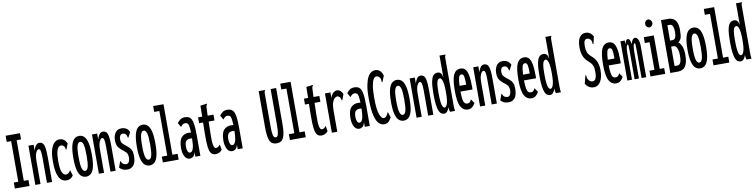

<svg xmlns="http://www.w3.org/2000/svg" viewBox="-15 -1443 8781 2232"><g transform="rotate(-10 4375.0 -326.5)"><path d="M35 0V-71H88V-550H36V-623H205V-550H153V-70H208V0Z M277 0V-463H338V-394Q349 -432 366 -453Q383 -474 406 -474Q429 -474 444.5 -460Q460 -446 467.5 -408Q475 -370 475 -295V0H414V-293Q414 -356 407.5 -379Q401 -402 387 -402Q369 -402 353.5 -368.5Q338 -335 338 -273V0Z M646 11Q586 11 555.5 -47Q525 -105 525 -231Q525 -322 542 -375Q559 -428 585.5 -450.5Q612 -473 642 -473Q706 -473 730 -409L707 -350L704 -341L698 -343Q695 -351 694.5 -361Q694 -371 685 -383Q669 -400 648 -400Q635 -400 620.5 -386.5Q606 -373 596.5 -336.5Q587 -300 587 -231Q587 -131 604 -94Q621 -57 649 -57Q683 -57 704 -100L725 -34Q697 11 646 11Z M876 8Q843 8 818.5 -13.5Q794 -35 780 -87Q766 -139 766 -229Q766 -323 780 -376Q794 -429 818.5 -451Q843 -473 876 -473Q909 -473 933.5 -451Q958 -429 971.5 -376Q985 -323 985 -229Q985 -139 971.5 -87Q958 -35 933.5 -13.5Q909 8 876 8ZM876 -60Q901 -60 912 -99Q923 -138 923 -230Q923 -327 911.5 -365Q900 -403 876 -403Q852 -403 840 -365Q828 -327 828 -230Q828 -138 840 -99Q852 -60 876 -60Z M1027 0V-463H1088V-394Q1099 -432 1116 -453Q1133 -474 1156 -474Q1179 -474 1194.5 -460Q1210 -446 1217.5 -408Q1225 -370 1225 -295V0H1164V-293Q1164 -356 1157.5 -379Q1151 -402 1137 -402Q1119 -402 1103.5 -368.5Q1088 -335 1088 -273V0Z M1365 10Q1329 10 1306 -2Q1283 -14 1270 -29L1293 -92L1296 -101L1302 -99Q1305 -92 1308.5 -84Q1312 -76 1323 -66Q1340 -54 1361 -54Q1381 -54 1392.5 -74.5Q1404 -95 1404 -127Q1404 -150 1396 -169.5Q1388 -189 1362 -208Q1326 -233 1302 -263Q1278 -293 1278 -350Q1278 -401 1302 -437.5Q1326 -474 1374 -474Q1445 -474 1469 -414L1441 -361L1437 -352L1431 -355Q1428 -363 1427 -372.5Q1426 -382 1416 -395Q1403 -410 1381 -410Q1358 -410 1348.5 -393Q1339 -376 1339 -354Q1339 -325 1350.5 -307.5Q1362 -290 1393 -267Q1418 -248 1434 -231Q1450 -214 1457.5 -192Q1465 -170 1465 -133Q1465 -57 1436.5 -23.5Q1408 10 1365 10Z M1626 8Q1593 8 1568.5 -13.5Q1544 -35 1530 -87Q1516 -139 1516 -229Q1516 -323 1530 -376Q1544 -429 1568.5 -451Q1593 -473 1626 -473Q1659 -473 1683.5 -451Q1708 -429 1721.5 -376Q1735 -323 1735 -229Q1735 -139 1721.5 -87Q1708 -35 1683.5 -13.5Q1659 8 1626 8ZM1626 -60Q1651 -60 1662 -99Q1673 -138 1673 -230Q1673 -327 1661.5 -365Q1650 -403 1626 -403Q1602 -403 1590 -365Q1578 -327 1578 -230Q1578 -138 1590 -99Q1602 -60 1626 -60Z M1782 0V-69H1846V-596H1785V-665H1907V-69H1969V0Z M2100 11Q2061 11 2040 -29Q2019 -69 2019 -126Q2019 -218 2052.5 -253Q2086 -288 2138 -288Q2150 -288 2165 -285Q2163 -334 2158.5 -360Q2154 -386 2144 -395Q2134 -404 2116 -404Q2100 -404 2088 -396Q2076 -388 2062 -369L2033 -420Q2049 -443 2070.5 -458Q2092 -473 2125 -473Q2162 -473 2183.5 -455Q2205 -437 2215 -387.5Q2225 -338 2225 -243V0H2166V-54Q2155 -15 2137.5 -2Q2120 11 2100 11ZM2078 -133Q2078 -99 2087.5 -78.5Q2097 -58 2113 -58Q2139 -58 2151.5 -96Q2164 -134 2165 -217Q2153 -218 2141 -218Q2111 -218 2094.5 -199.5Q2078 -181 2078 -133Z M2404 12Q2372 12 2353 -9.5Q2334 -31 2326.5 -87.5Q2319 -144 2321 -248L2323 -376H2276V-445H2325L2327 -574L2394 -583L2404 -585L2405 -578Q2400 -570 2396.5 -563Q2393 -556 2393 -539L2389 -445H2458V-376H2389L2386 -243Q2383 -141 2391.5 -99.5Q2400 -58 2421 -58Q2437 -58 2449.5 -68.5Q2462 -79 2470 -90L2481 -26Q2465 -5 2444.5 3.5Q2424 12 2404 12Z M2600 11Q2561 11 2540 -29Q2519 -69 2519 -126Q2519 -218 2552.5 -253Q2586 -288 2638 -288Q2650 -288 2665 -285Q2663 -334 2658.5 -360Q2654 -386 2644 -395Q2634 -404 2616 -404Q2600 -404 2588 -396Q2576 -388 2562 -369L2533 -420Q2549 -443 2570.5 -458Q2592 -473 2625 -473Q2662 -473 2683.5 -455Q2705 -437 2715 -387.5Q2725 -338 2725 -243V0H2666V-54Q2655 -15 2637.5 -2Q2620 11 2600 11ZM2578 -133Q2578 -99 2587.5 -78.5Q2597 -58 2613 -58Q2639 -58 2651.5 -96Q2664 -134 2665 -217Q2653 -218 2641 -218Q2611 -218 2594.5 -199.5Q2578 -181 2578 -133Z M3126 11Q3063 11 3043 -39.5Q3023 -90 3023 -195V-623H3097V-616Q3091 -610 3089.5 -603Q3088 -596 3088 -579V-194Q3088 -123 3096 -91Q3104 -59 3126 -59Q3149 -59 3156.5 -95Q3164 -131 3164 -197V-623H3229V-198Q3229 -83 3206 -36Q3183 11 3126 11Z M3282 0V-69H3346V-596H3285V-665H3407V-69H3469V0Z M3654 12Q3622 12 3603 -9.5Q3584 -31 3576.5 -87.5Q3569 -144 3571 -248L3573 -376H3526V-445H3575L3577 -574L3644 -583L3654 -585L3655 -578Q3650 -570 3646.5 -563Q3643 -556 3643 -539L3639 -445H3708V-376H3639L3636 -243Q3633 -141 3641.5 -99.5Q3650 -58 3671 -58Q3687 -58 3699.5 -68.5Q3712 -79 3720 -90L3731 -26Q3715 -5 3694.5 3.5Q3674 12 3654 12Z M3777 -463H3842L3841 -395Q3852 -435 3875 -454.5Q3898 -474 3920 -474Q3944 -473 3960.5 -458.5Q3977 -444 3988 -418L3965 -358L3962 -348L3955 -351Q3951 -359 3949.5 -369Q3948 -379 3937 -392Q3925 -404 3912 -404Q3897 -404 3880.5 -390Q3864 -376 3852.5 -342Q3841 -308 3841 -246V1H3777Z M4100 11Q4061 11 4040 -29Q4019 -69 4019 -126Q4019 -218 4052.5 -253Q4086 -288 4138 -288Q4150 -288 4165 -285Q4163 -334 4158.5 -360Q4154 -386 4144 -395Q4134 -404 4116 -404Q4100 -404 4088 -396Q4076 -388 4062 -369L4033 -420Q4049 -443 4070.5 -458Q4092 -473 4125 -473Q4162 -473 4183.5 -455Q4205 -437 4215 -387.5Q4225 -338 4225 -243V0H4166V-54Q4155 -15 4137.5 -2Q4120 11 4100 11ZM4078 -133Q4078 -99 4087.5 -78.5Q4097 -58 4113 -58Q4139 -58 4151.5 -96Q4164 -134 4165 -217Q4153 -218 4141 -218Q4111 -218 4094.5 -199.5Q4078 -181 4078 -133Z M4393 10Q4360 10 4331.5 -18Q4303 -46 4286 -115.5Q4269 -185 4268 -308Q4267 -409 4279.5 -472Q4292 -535 4311.5 -569Q4331 -603 4354 -615.5Q4377 -628 4398 -628Q4432 -628 4454.5 -606.5Q4477 -585 4487 -547L4461 -484L4456 -475L4450 -478Q4448 -486 4449 -497Q4450 -508 4444 -523Q4433 -541 4422.5 -547.5Q4412 -554 4399 -554Q4381 -554 4366 -531.5Q4351 -509 4341.5 -456Q4332 -403 4332 -311Q4332 -179 4353 -120.5Q4374 -62 4401 -62Q4420 -62 4434 -79.5Q4448 -97 4459 -124L4481 -58Q4465 -23 4444.5 -6.5Q4424 10 4393 10Z M4626 8Q4593 8 4568.5 -13.5Q4544 -35 4530 -87Q4516 -139 4516 -229Q4516 -323 4530 -376Q4544 -429 4568.5 -451Q4593 -473 4626 -473Q4659 -473 4683.5 -451Q4708 -429 4721.5 -376Q4735 -323 4735 -229Q4735 -139 4721.5 -87Q4708 -35 4683.5 -13.5Q4659 8 4626 8ZM4626 -60Q4651 -60 4662 -99Q4673 -138 4673 -230Q4673 -327 4661.5 -365Q4650 -403 4626 -403Q4602 -403 4590 -365Q4578 -327 4578 -230Q4578 -138 4590 -99Q4602 -60 4626 -60Z M4777 0V-463H4838V-394Q4849 -432 4866 -453Q4883 -474 4906 -474Q4929 -474 4944.5 -460Q4960 -446 4967.5 -408Q4975 -370 4975 -295V0H4914V-293Q4914 -356 4907.5 -379Q4901 -402 4887 -402Q4869 -402 4853.5 -368.5Q4838 -335 4838 -273V0Z M5104 10Q5086 10 5070 0.5Q5054 -9 5042.5 -35Q5031 -61 5024.5 -109Q5018 -157 5018 -233Q5018 -331 5028.5 -383Q5039 -435 5059 -454.5Q5079 -474 5107 -474Q5156 -474 5165 -405V-665H5235V-658Q5229 -652 5227.5 -645Q5226 -638 5226 -621V-71Q5226 -53 5227 -35.5Q5228 -18 5231 0H5172Q5168 -12 5165.5 -25Q5163 -38 5163 -56Q5155 -27 5138.5 -8.5Q5122 10 5104 10ZM5119 -60Q5139 -60 5152 -100Q5165 -140 5165 -231Q5165 -326 5152.5 -365Q5140 -404 5122 -404Q5108 -404 5098 -391Q5088 -378 5083 -343.5Q5078 -309 5078 -244Q5078 -168 5083.5 -128.5Q5089 -89 5098.5 -74.5Q5108 -60 5119 -60Z M5385 10Q5328 10 5298.5 -43.5Q5269 -97 5269 -227Q5269 -364 5295.5 -419Q5322 -474 5378 -474Q5412 -474 5433 -452.5Q5454 -431 5464.5 -380Q5475 -329 5475 -241Q5475 -231 5475 -224.5Q5475 -218 5474 -210H5332Q5333 -151 5338.5 -118.5Q5344 -86 5356 -73Q5368 -60 5387 -60Q5406 -59 5417.5 -70.5Q5429 -82 5436 -100L5469 -52Q5456 -25 5434.5 -7.5Q5413 10 5385 10ZM5333 -278H5412Q5412 -347 5406 -376Q5400 -405 5376 -405Q5355 -405 5346 -377.5Q5337 -350 5333 -278Z M5527 0V-463H5588V-394Q5599 -432 5616 -453Q5633 -474 5656 -474Q5679 -474 5694.5 -460Q5710 -446 5717.5 -408Q5725 -370 5725 -295V0H5664V-293Q5664 -356 5657.5 -379Q5651 -402 5637 -402Q5619 -402 5603.5 -368.5Q5588 -335 5588 -273V0Z M5865 10Q5829 10 5806 -2Q5783 -14 5770 -29L5793 -92L5796 -101L5802 -99Q5805 -92 5808.5 -84Q5812 -76 5823 -66Q5840 -54 5861 -54Q5881 -54 5892.5 -74.5Q5904 -95 5904 -127Q5904 -150 5896 -169.5Q5888 -189 5862 -208Q5826 -233 5802 -263Q5778 -293 5778 -350Q5778 -401 5802 -437.5Q5826 -474 5874 -474Q5945 -474 5969 -414L5941 -361L5937 -352L5931 -355Q5928 -363 5927 -372.5Q5926 -382 5916 -395Q5903 -410 5881 -410Q5858 -410 5848.5 -393Q5839 -376 5839 -354Q5839 -325 5850.5 -307.5Q5862 -290 5893 -267Q5918 -248 5934 -231Q5950 -214 5957.5 -192Q5965 -170 5965 -133Q5965 -57 5936.5 -23.5Q5908 10 5865 10Z M6135 10Q6078 10 6048.5 -43.5Q6019 -97 6019 -227Q6019 -364 6045.5 -419Q6072 -474 6128 -474Q6162 -474 6183 -452.5Q6204 -431 6214.5 -380Q6225 -329 6225 -241Q6225 -231 6225 -224.5Q6225 -218 6224 -210H6082Q6083 -151 6088.5 -118.5Q6094 -86 6106 -73Q6118 -60 6137 -60Q6156 -59 6167.5 -70.5Q6179 -82 6186 -100L6219 -52Q6206 -25 6184.5 -7.5Q6163 10 6135 10ZM6083 -278H6162Q6162 -347 6156 -376Q6150 -405 6126 -405Q6105 -405 6096 -377.5Q6087 -350 6083 -278Z M6354 10Q6336 10 6320 0.5Q6304 -9 6292.5 -35Q6281 -61 6274.5 -109Q6268 -157 6268 -233Q6268 -331 6278.5 -383Q6289 -435 6309 -454.5Q6329 -474 6357 -474Q6406 -474 6415 -405V-665H6485V-658Q6479 -652 6477.5 -645Q6476 -638 6476 -621V-71Q6476 -53 6477 -35.5Q6478 -18 6481 0H6422Q6418 -12 6415.5 -25Q6413 -38 6413 -56Q6405 -27 6388.5 -8.5Q6372 10 6354 10ZM6369 -60Q6389 -60 6402 -100Q6415 -140 6415 -231Q6415 -326 6402.5 -365Q6390 -404 6372 -404Q6358 -404 6348 -391Q6338 -378 6333 -343.5Q6328 -309 6328 -244Q6328 -168 6333.5 -128.5Q6339 -89 6348.5 -74.5Q6358 -60 6369 -60Z M6871 10Q6807 10 6771 -49L6793 -135L6795 -145L6802 -143Q6807 -135 6806 -123Q6805 -111 6813 -97Q6835 -60 6866 -60Q6916 -60 6916 -164Q6916 -188 6913.5 -208Q6911 -228 6900.5 -248Q6890 -268 6865 -291Q6820 -327 6802 -371.5Q6784 -416 6784 -473Q6784 -555 6810.5 -593Q6837 -631 6881 -631Q6941 -631 6971 -571L6953 -495L6951 -485L6944 -488Q6940 -495 6940.5 -507Q6941 -519 6933 -533Q6922 -548 6911 -554Q6900 -560 6887 -560Q6867 -560 6857 -541Q6847 -522 6847 -478Q6847 -439 6858 -408Q6869 -377 6907 -345Q6948 -310 6963.5 -267Q6979 -224 6979 -174Q6979 -87 6949 -38.5Q6919 10 6871 10Z M7135 10Q7078 10 7048.5 -43.5Q7019 -97 7019 -227Q7019 -364 7045.5 -419Q7072 -474 7128 -474Q7162 -474 7183 -452.5Q7204 -431 7214.5 -380Q7225 -329 7225 -241Q7225 -231 7225 -224.5Q7225 -218 7224 -210H7082Q7083 -151 7088.5 -118.5Q7094 -86 7106 -73Q7118 -60 7137 -60Q7156 -59 7167.5 -70.5Q7179 -82 7186 -100L7219 -52Q7206 -25 7184.5 -7.5Q7163 10 7135 10ZM7083 -278H7162Q7162 -347 7156 -376Q7150 -405 7126 -405Q7105 -405 7096 -377.5Q7087 -350 7083 -278Z M7265 0V-463H7316V-418Q7322 -442 7331 -458Q7340 -474 7353 -474Q7368 -474 7377 -455Q7386 -436 7389 -407Q7395 -437 7408.5 -455.5Q7422 -474 7438 -474Q7462 -474 7476 -441.5Q7490 -409 7488 -351V0H7433V-332Q7433 -383 7431.5 -397.5Q7430 -412 7423 -412Q7412 -412 7407 -382Q7402 -352 7402 -310V0H7351V-326Q7351 -376 7349.5 -393.5Q7348 -411 7341 -411Q7333 -411 7326.5 -386.5Q7320 -362 7320 -313V0Z M7538 0V-68H7597V-394H7541V-463H7659V-68H7712V0ZM7625 -564Q7608 -564 7595.5 -577.5Q7583 -591 7583 -610Q7583 -629 7595 -643Q7607 -657 7625 -657Q7642 -657 7655 -643Q7668 -629 7668 -610Q7668 -591 7655 -577.5Q7642 -564 7625 -564Z M7772 0V-623H7863Q7890 -623 7914.5 -609.5Q7939 -596 7954.5 -563.5Q7970 -531 7970 -472Q7970 -405 7959 -375.5Q7948 -346 7924 -334Q7947 -320 7964 -281Q7981 -242 7981 -175Q7981 -86 7952 -43Q7923 0 7862 0ZM7835 -371H7860Q7889 -371 7899 -396Q7909 -421 7909 -464Q7909 -502 7898.5 -527Q7888 -552 7865 -552H7835ZM7835 -71H7870Q7892 -71 7905 -95.5Q7918 -120 7918 -179Q7918 -235 7903.5 -267.5Q7889 -300 7862 -300H7835Z M8126 8Q8093 8 8068.5 -13.5Q8044 -35 8030 -87Q8016 -139 8016 -229Q8016 -323 8030 -376Q8044 -429 8068.5 -451Q8093 -473 8126 -473Q8159 -473 8183.5 -451Q8208 -429 8221.5 -376Q8235 -323 8235 -229Q8235 -139 8221.5 -87Q8208 -35 8183.5 -13.5Q8159 8 8126 8ZM8126 -60Q8151 -60 8162 -99Q8173 -138 8173 -230Q8173 -327 8161.5 -365Q8150 -403 8126 -403Q8102 -403 8090 -365Q8078 -327 8078 -230Q8078 -138 8090 -99Q8102 -60 8126 -60Z M8282 0V-69H8346V-596H8285V-665H8407V-69H8469V0Z M8604 10Q8586 10 8570 0.5Q8554 -9 8542.5 -35Q8531 -61 8524.5 -109Q8518 -157 8518 -233Q8518 -331 8528.5 -383Q8539 -435 8559 -454.5Q8579 -474 8607 -474Q8656 -474 8665 -405V-665H8735V-658Q8729 -652 8727.5 -645Q8726 -638 8726 -621V-71Q8726 -53 8727 -35.5Q8728 -18 8731 0H8672Q8668 -12 8665.5 -25Q8663 -38 8663 -56Q8655 -27 8638.5 -8.5Q8622 10 8604 10ZM8619 -60Q8639 -60 8652 -100Q8665 -140 8665 -231Q8665 -326 8652.5 -365Q8640 -404 8622 -404Q8608 -404 8598 -391Q8588 -378 8583 -343.5Q8578 -309 8578 -244Q8578 -168 8583.5 -128.5Q8589 -89 8598.5 -74.5Q8608 -60 8619 -60Z"/></g></svg>

Font: Inconsolata UltraCondensed SemiBold
Style: Regular
Weight: 600
Width: 1
Monospace: yes
Designer: Raph Levien, Cyreal, Brenton Simpson
Foundry: Raph Levien, Cyreal, Google
Version: Version 3.001; ttfautohint (v1.8.2.53-6de2)